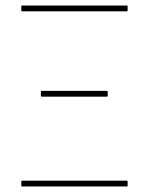

<svg xmlns="http://www.w3.org/2000/svg" viewBox="-20 -675 539 695"><path d="M60 -634Q57 -634 57 -638V-652Q57 -655 60 -655H438Q442 -655 442 -652V-638Q442 -634 438 -634ZM60 0Q57 0 57 -3V-17Q57 -21 60 -21H438Q442 -21 442 -17V-3Q442 0 438 0ZM132 -325Q128 -325 128 -329V-343Q128 -346 132 -346H366Q370 -346 370 -343V-329Q370 -325 366 -325Z"/></svg>

Font: Sofia Sans Semi Condensed Thin
Style: Regular
Weight: 250
Version: Version 4.100